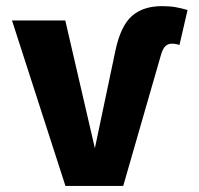

<svg xmlns="http://www.w3.org/2000/svg" viewBox="-20 -612 655 632"><path d="M195.4 0 19.5 -544.6H194.9L292.3 -124.1L360.5 -448.2Q377.9 -527.7 414.6 -559.7Q451.3 -591.8 513.3 -591.8Q539 -591.8 559 -588.2Q579 -584.6 597.4 -579L570.8 -464.1Q566.7 -465.6 560 -466.9Q553.3 -468.2 545.6 -468.2Q533.3 -468.2 524.6 -460.3Q515.9 -452.3 509.7 -430.8L385.6 0Z"/></svg>

Font: Fira Code
Style: Bold
Weight: 700
Monospace: yes
Designer: Carrois Corporate, Edenspiekermann AG, Nikita Prokopov
Foundry: Carrois Corporate, Edenspiekermann AG, Nikita Prokopov
Version: Version 6.000; ttfautohint (v1.8.2) -l 8 -r 50 -G 200 -x 14 